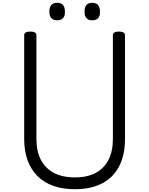

<svg xmlns="http://www.w3.org/2000/svg" viewBox="-20 -1342 1073 1381"><path d="M519 19Q432 19 364 -5Q296 -29 249.5 -75.5Q203 -122 178.5 -189Q154 -256 154 -342V-1088Q154 -1102 165 -1108.5Q176 -1115 198 -1115Q220 -1115 231 -1108.5Q242 -1102 242 -1088V-342Q242 -254 274 -192.5Q306 -131 367.5 -98.5Q429 -66 519 -66Q608 -66 668.5 -98.5Q729 -131 760.5 -192.5Q792 -254 792 -342V-1088Q792 -1102 803 -1108.5Q814 -1115 836 -1115Q879 -1115 879 -1088V-342Q879 -227 837 -146Q795 -65 714.5 -23Q634 19 519 19ZM391 -1196Q364 -1196 349.5 -1211.5Q335 -1227 335 -1258Q335 -1290 349 -1306Q363 -1322 392 -1322Q419 -1322 433 -1306Q447 -1290 447 -1258Q448 -1227 433.5 -1211.5Q419 -1196 391 -1196ZM644 -1196Q616 -1196 602 -1211.5Q588 -1227 588 -1258Q588 -1290 602 -1306Q616 -1322 644 -1322Q671 -1322 685 -1306Q699 -1290 699 -1258Q700 -1227 685.5 -1211.5Q671 -1196 644 -1196Z"/></svg>

Font: Playwrite FR Moderne
Style: Regular
Weight: 400
Designer: Veronika Burian, José Scaglione
Foundry: TypeTogether
Version: Version 1.002